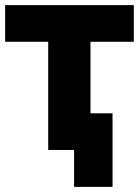

<svg xmlns="http://www.w3.org/2000/svg" viewBox="-29 -564 542 749"><path d="M-9 -544H493V-401H324V-122H410V165H260V21H159V-401H-9Z"/></svg>

Font: Repo ExtraBold
Style: Bold
Weight: 700
Designer: Stefan Peev
Foundry: Context Ltd
Version: Version 1.502